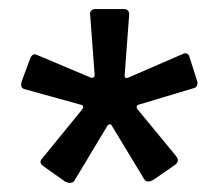

<svg xmlns="http://www.w3.org/2000/svg" viewBox="-20 -762 476 422"><path d="M225 -487Q224 -489 221.5 -489Q219 -489 217 -487L143 -364Q140 -360 133 -360Q129 -360 123 -363L75 -397Q69 -402 69 -406Q69 -410 73 -414L161 -522L163 -526Q163 -531 157 -532L34 -566Q23 -569 28 -584L47 -635Q52 -646 62 -641L178 -592L182 -591Q188 -591 188 -598L178 -731V-733Q178 -736 181 -739Q184 -742 189 -742H253Q259 -742 261.5 -738.5Q264 -735 264 -731L254 -597V-595Q254 -592 256 -591Q258 -590 261 -591L381 -643Q385 -645 387 -645Q395 -645 397 -635L413 -585Q414 -583 414 -579Q414 -570 405 -568L285 -532Q281 -531 280.5 -527.5Q280 -524 283 -521L367 -419Q371 -413 371 -410Q371 -403 361 -397L319 -368Q311 -363 306 -363Q300 -363 297 -368Z"/></svg>

Font: n
Style: Regular
Weight: 600
Designer: Pablo Impallari, Rodrigo Fuenzalida
Foundry: Impallari Type
Version: Version 1.002; ttfautohint (v1.5)